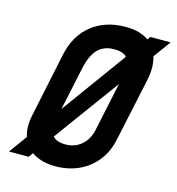

<svg xmlns="http://www.w3.org/2000/svg" viewBox="-108 -810 841 914"><g transform="rotate(15 312.5 -353.0)"><path d="M16 0H113L625 -701H525ZM144 -508 78 -193Q65 -128 83 -82.5Q101 -37 143.5 -13Q186 11 245 11Q309 11 361 -12.5Q413 -36 448.5 -80.5Q484 -125 497 -186L564 -499Q585 -597 542.5 -657Q500 -717 400 -717Q301 -717 233 -663.5Q165 -610 144 -508ZM193 -205 250 -472Q259 -515 275 -543.5Q291 -572 315.5 -586Q340 -600 374 -600Q413 -600 431 -585.5Q449 -571 451 -542.5Q453 -514 444 -471L388 -207Q382 -176 365 -152Q348 -128 323 -115Q298 -102 266 -102Q233 -102 214.5 -114.5Q196 -127 191 -150Q186 -173 193 -205Z"/></g></svg>

Font: Advent Pro
Style: Italic
Weight: 400
Italic angle: -12°
Designer: VivaRado, Andreas Kalpakidis
Foundry: VivaRado, Andreas Kalpakidis
Version: Version 3.000